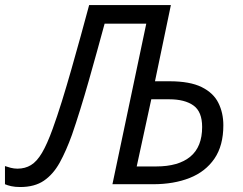

<svg xmlns="http://www.w3.org/2000/svg" viewBox="-53 -734 969 765"><path d="M27.3 11.2Q6.8 11.2 -8.3 7.8Q-23.4 4.4 -33.2 0V-72.3Q-23.4 -68.8 -10.3 -65.4Q2.9 -62 16.6 -62Q46.9 -62 70.3 -76.2Q93.8 -90.3 114.3 -125Q134.8 -159.7 156.7 -220.2Q174.3 -268.6 193.4 -329.8Q212.4 -391.1 231.4 -457.8Q250.5 -524.4 268.6 -590.3Q286.6 -656.2 302.2 -713.9H627.9L564.5 -410.2H622.1Q703.6 -410.2 750.5 -387Q797.4 -363.8 817.1 -324Q836.9 -284.2 836.9 -234.9Q836.9 -153.8 801.3 -101.8Q765.6 -49.8 702.6 -24.9Q639.6 0 557.1 0H395L529.8 -639.6H363.8Q350.6 -590.8 334.5 -532.7Q318.4 -474.6 301.3 -414.3Q284.2 -354 266.8 -298.1Q249.5 -242.2 233.9 -197.3Q210.9 -133.3 185.1 -86.4Q159.2 -39.6 122.1 -14.2Q85 11.2 27.3 11.2ZM491.7 -70.8H569.3Q658.2 -70.8 705.3 -109.9Q752.4 -148.9 752.4 -228Q752.4 -289.1 717.8 -313.7Q683.1 -338.4 621.6 -338.4H549.8Z"/></svg>

Font: Open Sans
Style: Italic
Weight: 400
Italic angle: -12°
Designer: Monotype Design Team
Foundry: Monotype Imaging Inc.
Version: Version 3.000; ttfautohint (v1.8.4)